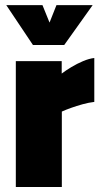

<svg xmlns="http://www.w3.org/2000/svg" viewBox="-20 -747 410 767"><path d="M43.2 0V-502.8H226.5V-453.1Q242.3 -465.2 264.6 -478.7Q286.9 -492.3 311.6 -502.7Q336.3 -513.1 356.7 -515.3V-339.9Q334.6 -337.3 310.2 -330.6Q285.8 -323.9 264.1 -316.1Q242.4 -308.4 227 -301.3V0ZM111.6 -567.3 5 -726.6H149.6L177.9 -656.8L205.6 -726.6H350.2L236.6 -567.3Z"/></svg>

Font: TitilliumWeb ExtraLight
Style: Regular
Weight: 400
Designer: Mohamed Gaber, Accademia di Belle Arti di Urbino and others
Foundry: Kief Type Foundry, Accademia di Belle Arti di Urbino and others
Version: Version 3.000; ttfautohint (v1.8.2)